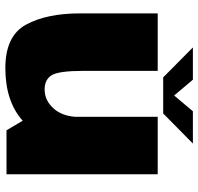

<svg xmlns="http://www.w3.org/2000/svg" viewBox="-32 -740 776 753"><g transform="rotate(90 356.5 -363.0)"><path d="M490.5 0H663V-593H437.5V-267.5Q433 -217 406.5 -186.5Q374.5 -149.5 330.5 -149.5Q291.5 -149.5 274.5 -177.2Q257.5 -205 257.5 -300.5V-593H32V-288.5Q32 -158 76 -76.8Q120 4.5 246.5 4.5Q377 4.5 453 -63.5ZM283 -614.5H424.5L542.5 -731H416L354 -657.5L292 -731H165.5Z"/></g></svg>

Font: Anybody Thin Black
Style: Regular
Weight: 900
Version: Version 1.113;gftools[0.9.25]